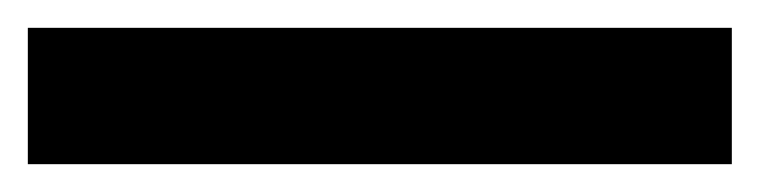

<svg xmlns="http://www.w3.org/2000/svg" viewBox="-23 -878 546 138"><path d="M503 -760H-3V-858H503Z"/></svg>

Font: Noto Sans Vithkuqi
Style: Bold
Weight: 700
Version: Version 1.001; ttfautohint (v1.8.4.7-5d5b)